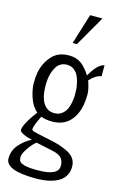

<svg xmlns="http://www.w3.org/2000/svg" viewBox="-155 -935 744 1189"><g transform="rotate(15 217.0 -340.0)"><path d="M207 -677.7 267.1 -872.1H346.2L234.4 -677.7ZM373.5 140.6Q361.3 153.8 342.8 163.6Q289.6 191.9 203.1 191.9Q8.3 191.9 8.3 115.2Q8.3 65.9 40 27.8Q71.8 -10.3 117.7 -33.7Q87.4 -39.6 62 -51.8Q37.1 -64 37.1 -73.2Q37.1 -104 82.5 -170.4Q88.9 -179.7 97.2 -190.4Q105.5 -201.2 106.9 -204.1Q72.3 -235.4 55.7 -284.7Q39.1 -334 38.6 -375Q38.6 -416 43.9 -443.8Q55.7 -505.9 95.7 -551.8Q135.7 -597.7 206.5 -597.7Q252.9 -597.7 284.2 -575.2Q315.4 -552.7 344.7 -506.8Q377.4 -563.5 405.3 -583Q418.9 -592.8 433.6 -596.2V-525.4Q394.5 -518.1 359.9 -479Q378.4 -427.7 378.4 -391.6Q378.4 -355.5 372.6 -324.2Q359.9 -257.3 319.8 -216.3Q279.3 -174.8 208.5 -174.8Q166.5 -174.8 138.2 -186.5Q111.3 -135.7 104.5 -102.5Q102.1 -91.3 117.7 -85.9Q133.8 -81.1 175.8 -72.3Q217.8 -63.5 243.2 -58.1Q268.6 -52.7 297.9 -43Q326.2 -33.2 351.6 -19.5Q377 -4.9 389.6 15.6Q402.3 37.1 402.3 62.5Q402.3 87.9 394.5 107.4Q386.7 127 373.5 140.6ZM77.6 85.9Q78.1 104.5 83 112.8Q87.9 121.1 98.6 126Q129.4 139.6 186 139.6H204.1Q333.5 139.6 333.5 76.7Q333.5 42 315.4 24.4Q297.4 6.8 255.9 -1.5L151.4 -23.9Q127 -5.9 102.5 30.8Q78.1 67.4 77.6 85.9ZM251.5 -239.7Q282.7 -259.3 293.5 -299.3Q304.2 -339.8 304.2 -368.2Q304.2 -395.5 302.7 -413.1Q300.8 -430.7 294.9 -454.1Q289.1 -477.5 279.3 -495.6Q269.5 -513.2 252 -525.9Q233.4 -538.6 210.9 -538.6Q188.5 -539.1 171.9 -530.3Q155.3 -521.5 145.5 -506.8Q113.3 -459.5 113.3 -383.3Q113.3 -272 166 -239.7Q184.6 -228.5 209 -228.5Q233.4 -228.5 251.5 -239.7Z"/></g></svg>

Font: Oswald-Light
Style: Light
Weight: 300
Designer: vernon adams
Foundry: vernon adams
Version: Version ; ttfautohint (v0.92.18-e454-dirty) -l 8 -r 50 -G 20